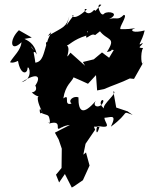

<svg xmlns="http://www.w3.org/2000/svg" viewBox="-20 -586 671 864"><path d="M554 -85 503 -102 490 -175C514 -171 438 -115 448 -98C415 -125 447 -148 445 -129C436 -97 391 -102 411 -132C355 -67 332 -80 333 -148C312 -156 284 -135 302 -120C262 -107 299 -168 265 -143C274 -204 304 -218 311 -238C332 -229 355 -219 376 -209L412 -248L417 -179L448 -185C484 -201 526 -214 564 -233L583 -231L626 -307C616 -276 610 -350 624 -370C590 -370 622 -381 622 -393C592 -374 619 -396 631 -449C580 -436 569 -448 577 -454C604 -466 582 -453 523 -455C511 -458 558 -519 537 -519C509 -491 505 -511 471 -500C524 -527 466 -539 449 -525C433 -503 408 -577 436 -564C386 -518 423 -537 403 -541C370 -502 347 -555 371 -544C302 -479 300 -528 311 -516C265 -457 278 -457 292 -513C277 -463 270 -467 195 -424C233 -470 187 -406 192 -388C222 -372 180 -418 188 -383C176 -345 172 -308 139 -304C133 -355 124 -355 143 -350C108 -383 115 -392 145 -341C137 -392 101 -405 90 -411L123 -417L65 -450C20 -407 26 -347 77 -396C73 -359 42 -335 25 -306C27 -306 34 -299 61 -312C72 -247 104 -251 104 -281C112 -292 130 -230 77 -216C152 -264 166 -241 138 -199C136 -208 157 -176 123 -170C174 -124 178 -185 150 -148C148 -127 162 -100 174 -72C151 -127 159 -63 165 -78C199 -63 199 -75 205 -39C178 -18 216 -53 201 -30C270 -50 217 15 258 -14C250 -4 264 -26 317 -25C283 -21 328 -17 329 35C382 -22 349 -16 428 -16C412 40 410 -13 420 -19C490 -6 450 -33 450 -56C478 -57 508 -76 479 -16C569 -82 523 -88 577 -69ZM471 -326 439 -350 402 -319 353 -307 363 -290 297 -349C264 -303 303 -364 281 -382C290 -381 309 -408 369 -426C379 -427 366 -445 375 -447C353 -383 386 -443 408 -428C454 -462 438 -457 427 -449C462 -400 506 -422 461 -352C497 -358 470 -365 492 -361ZM353 225 383 159 367 100 355 110 365 61 408 -2 377 -85 351 -62 298 -39 299 -26 227 11 244 42 258 83 257 170 232 200 246 235 272 197 303 258 312 253Z"/></svg>

Font: Asimov Aggro
Style: CondIt
Weight: 500
Designer: Google
Version: Version 2.000980; 2014